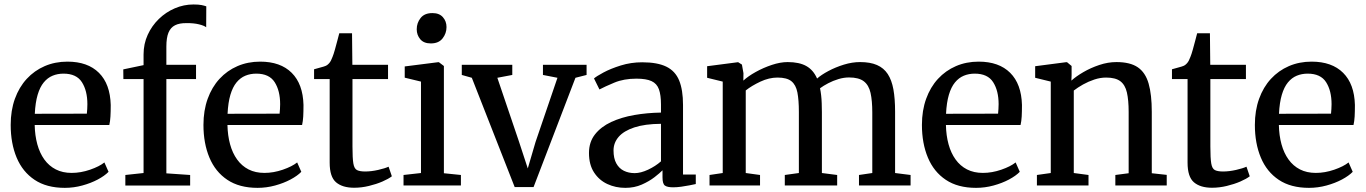

<svg xmlns="http://www.w3.org/2000/svg" viewBox="-20 -850 6261 880"><path d="M277 11Q193.5 11 138.5 -25.8Q83.5 -62.5 56.2 -127.8Q29 -193 29 -277.5Q29 -343.5 48.2 -397Q67.5 -450.5 102.5 -488.5Q137.5 -526.5 185 -547Q232.5 -567.5 289 -567.5Q382 -567.5 433.5 -516.2Q485 -465 487.5 -369Q487.5 -338.5 486.2 -316.2Q485 -294 481 -277H139Q140 -229 151 -188.8Q162 -148.5 183.2 -119Q204.5 -89.5 235.8 -73.5Q267 -57.5 308.5 -57.5Q350 -57.5 392.8 -72.2Q435.5 -87 458.5 -105.5L477.5 -62.5Q459.5 -44 428 -27.2Q396.5 -10.5 357.2 0.2Q318 11 277 11ZM139.5 -328.5 378 -329Q379 -337.5 379.8 -350.2Q380.5 -363 380.5 -372.5Q380.5 -434 355.5 -473.2Q330.5 -512.5 271 -512.5Q244 -512.5 221 -503Q198 -493.5 180.5 -472.2Q163 -451 152.5 -415.5Q142 -380 139.5 -328.5Z M554.5 0.5V-48L638 -57V-487.5H545.5L545 -532L638 -551.5V-600.5Q638 -649 657 -690.5Q676 -732 708.2 -763.2Q740.5 -794.5 781.5 -812Q822.5 -829.5 866.5 -829.5Q890.5 -829.5 903.8 -826.8Q917 -824 925.5 -821L925 -725Q916 -732.5 891.8 -738.5Q867.5 -744.5 834.5 -744Q802.5 -744.5 782.2 -734.2Q762 -724 752.2 -700.5Q742.5 -677 742.5 -636.5V-553H878.5V-487.5H742.5V-55.5L851.5 -48V0.5Z M1160.5 11Q1077 11 1022 -25.8Q967 -62.5 939.8 -127.8Q912.5 -193 912.5 -277.5Q912.5 -343.5 931.8 -397Q951 -450.5 986 -488.5Q1021 -526.5 1068.5 -547Q1116 -567.5 1172.5 -567.5Q1265.5 -567.5 1317 -516.2Q1368.5 -465 1371 -369Q1371 -338.5 1369.8 -316.2Q1368.5 -294 1364.5 -277H1022.5Q1023.5 -229 1034.5 -188.8Q1045.5 -148.5 1066.8 -119Q1088 -89.5 1119.2 -73.5Q1150.5 -57.5 1192 -57.5Q1233.5 -57.5 1276.2 -72.2Q1319 -87 1342 -105.5L1361 -62.5Q1343 -44 1311.5 -27.2Q1280 -10.5 1240.8 0.2Q1201.5 11 1160.5 11ZM1023 -328.5 1261.5 -329Q1262.5 -337.5 1263.2 -350.2Q1264 -363 1264 -372.5Q1264 -434 1239 -473.2Q1214 -512.5 1154.5 -512.5Q1127.5 -512.5 1104.5 -503Q1081.5 -493.5 1064 -472.2Q1046.5 -451 1036 -415.5Q1025.5 -380 1023 -328.5Z M1603 10.5Q1549.5 10.5 1520.2 -14.5Q1491 -39.5 1491 -104.5V-487.5H1419.5V-532.5Q1429 -535.5 1441 -538.5Q1453 -541.5 1463.5 -544.8Q1474 -548 1479 -551.5Q1485 -556 1489.2 -561Q1493.5 -566 1497 -572.8Q1500.5 -579.5 1504 -589Q1509 -601 1515 -622.5Q1521 -644 1526.5 -665Q1532 -686 1535 -697.5H1593.5L1595 -553H1758.5V-487.5H1595.5V-178.5Q1595.5 -125 1599.5 -101Q1603.5 -77 1616.2 -70.5Q1629 -64 1653.5 -64Q1681.5 -64 1713.2 -71.2Q1745 -78.5 1761 -86L1776 -42Q1760.5 -30 1732.8 -18Q1705 -6 1671 2.2Q1637 10.5 1603 10.5Z M1829.5 0V-48L1909.5 -57V-476L1835 -494V-545.5L1988.5 -565H1991.5L2014.5 -547.5V-56L2092.5 -48V0ZM1954 -651Q1922.5 -651 1906.2 -670.2Q1890 -689.5 1890 -716Q1890 -745 1907.8 -767.5Q1925.5 -790 1961.5 -790H1962.5Q1993.5 -790 2010 -771.2Q2026.5 -752.5 2026.5 -726Q2026.5 -697 2008.5 -674Q1990.5 -651 1955 -651Z M2339 7.5 2142.5 -493.5 2096.5 -506.5V-553H2328V-506.5L2259.5 -493.5L2358 -203L2399 -78L2434.5 -199L2535 -493.5L2468.5 -506.5V-553H2668.5V-506.5L2617.5 -493.5L2425.5 7.5Z M2846 11Q2801.5 11 2763.8 -6.5Q2726 -24 2702.8 -59.5Q2679.5 -95 2679.5 -149Q2679.5 -199 2707 -234Q2734.5 -269 2781.2 -290.8Q2828 -312.5 2887 -322.8Q2946 -333 3009.5 -334V-370.5Q3009.5 -415 3000 -441Q2990.5 -467 2966.2 -478.2Q2942 -489.5 2897 -489.5Q2839 -489.5 2795.5 -471.2Q2752 -453 2727.5 -440L2702.5 -490.5Q2713 -500 2746 -517.8Q2779 -535.5 2825.5 -550Q2872 -564.5 2923.5 -564.5Q2993 -564.5 3034 -544.5Q3075 -524.5 3092.8 -481.2Q3110.5 -438 3110.5 -369V-50H3169V-6.5Q3158 -4 3140 -0.5Q3122 3 3102 5.8Q3082 8.5 3065 8.5Q3038.5 8.5 3027.5 0.5Q3016.5 -7.5 3016.5 -37V-69.5Q3004.5 -57 2980 -38Q2955.5 -19 2921.5 -4Q2887.5 11 2846 11ZM2889 -56.5Q2916.5 -56.5 2950.2 -72.2Q2984 -88 3009.5 -110.5V-282.5Q2935.5 -282 2887.2 -266Q2839 -250 2815.5 -222.8Q2792 -195.5 2792 -160.5Q2792 -124 2804.8 -101Q2817.5 -78 2839.5 -67.2Q2861.5 -56.5 2889 -56.5Z M3232 0V-48L3292.5 -57V-476L3221 -493.5V-546.5L3363 -565L3380.5 -554L3387.5 -514.5L3387 -480.5Q3408.5 -500.5 3443.5 -520Q3478.5 -539.5 3517.5 -552.5Q3556.5 -565.5 3590 -565.5Q3643.5 -565.5 3675.8 -547.2Q3708 -529 3725 -490Q3744 -507 3776.8 -524.5Q3809.5 -542 3847.8 -553.8Q3886 -565.5 3922 -565.5Q3968.5 -565.5 3999.5 -552Q4030.5 -538.5 4048.8 -510.8Q4067 -483 4074.8 -440.2Q4082.5 -397.5 4082.5 -338V-57L4153.5 -48V0H3917V-48L3978 -57V-334.5Q3978 -388.5 3970 -424.2Q3962 -460 3939 -477.5Q3916 -495 3871.5 -495Q3847.5 -495 3822.8 -487.5Q3798 -480 3776 -468.5Q3754 -457 3738.5 -445.5Q3741.5 -431 3743.5 -413.8Q3745.5 -396.5 3746.2 -377.2Q3747 -358 3747 -336.5V-57L3817 -48V0H3577V-48L3641.5 -57V-337Q3641.5 -391 3634.8 -426Q3628 -461 3607.2 -477.8Q3586.5 -494.5 3543.5 -494.5Q3505 -494.5 3465 -475.8Q3425 -457 3398 -435.5V-57L3463.5 -48V0Z M4453.5 11Q4370 11 4315 -25.8Q4260 -62.5 4232.8 -127.8Q4205.5 -193 4205.5 -277.5Q4205.5 -343.5 4224.8 -397Q4244 -450.5 4279 -488.5Q4314 -526.5 4361.5 -547Q4409 -567.5 4465.5 -567.5Q4558.5 -567.5 4610 -516.2Q4661.5 -465 4664 -369Q4664 -338.5 4662.8 -316.2Q4661.5 -294 4657.5 -277H4315.5Q4316.5 -229 4327.5 -188.8Q4338.5 -148.5 4359.8 -119Q4381 -89.5 4412.2 -73.5Q4443.5 -57.5 4485 -57.5Q4526.5 -57.5 4569.2 -72.2Q4612 -87 4635 -105.5L4654 -62.5Q4636 -44 4604.5 -27.2Q4573 -10.5 4533.8 0.2Q4494.5 11 4453.5 11ZM4316 -328.5 4554.5 -329Q4555.5 -337.5 4556.2 -350.2Q4557 -363 4557 -372.5Q4557 -434 4532 -473.2Q4507 -512.5 4447.5 -512.5Q4420.5 -512.5 4397.5 -503Q4374.5 -493.5 4357 -472.2Q4339.5 -451 4329 -415.5Q4318.5 -380 4316 -328.5Z M4796 -57V-476L4724.5 -493.5V-546.5L4866.5 -565H4870.5L4891.5 -547.5V-506L4890.5 -480.5Q4912 -500 4945.5 -519.5Q4979 -539 5018.5 -552.2Q5058 -565.5 5097 -565.5Q5160 -565.5 5195 -541.5Q5230 -517.5 5244.5 -467Q5259 -416.5 5259 -337.5V-56L5327.5 -48.5V0H5092V-48L5153 -56V-337Q5153 -391 5145 -426Q5137 -461 5114.8 -477.8Q5092.5 -494.5 5049.5 -494.5Q5023 -494.5 4995.8 -485.5Q4968.5 -476.5 4944 -462.8Q4919.5 -449 4901.5 -435V-57L4969 -48V0H4732.5V-48Z M5535 10.5Q5481.5 10.5 5452.2 -14.5Q5423 -39.5 5423 -104.5V-487.5H5351.5V-532.5Q5361 -535.5 5373 -538.5Q5385 -541.5 5395.5 -544.8Q5406 -548 5411 -551.5Q5417 -556 5421.2 -561Q5425.5 -566 5429 -572.8Q5432.5 -579.5 5436 -589Q5441 -601 5447 -622.5Q5453 -644 5458.5 -665Q5464 -686 5467 -697.5H5525.5L5527 -553H5690.5V-487.5H5527.5V-178.5Q5527.5 -125 5531.5 -101Q5535.5 -77 5548.2 -70.5Q5561 -64 5585.5 -64Q5613.5 -64 5645.2 -71.2Q5677 -78.5 5693 -86L5708 -42Q5692.5 -30 5664.8 -18Q5637 -6 5603 2.2Q5569 10.5 5535 10.5Z M5979.5 11Q5896 11 5841 -25.8Q5786 -62.5 5758.8 -127.8Q5731.5 -193 5731.5 -277.5Q5731.5 -343.5 5750.8 -397Q5770 -450.5 5805 -488.5Q5840 -526.5 5887.5 -547Q5935 -567.5 5991.5 -567.5Q6084.5 -567.5 6136 -516.2Q6187.5 -465 6190 -369Q6190 -338.5 6188.8 -316.2Q6187.5 -294 6183.5 -277H5841.5Q5842.5 -229 5853.5 -188.8Q5864.5 -148.5 5885.8 -119Q5907 -89.5 5938.2 -73.5Q5969.5 -57.5 6011 -57.5Q6052.5 -57.5 6095.2 -72.2Q6138 -87 6161 -105.5L6180 -62.5Q6162 -44 6130.5 -27.2Q6099 -10.5 6059.8 0.2Q6020.5 11 5979.5 11ZM5842 -328.5 6080.5 -329Q6081.5 -337.5 6082.2 -350.2Q6083 -363 6083 -372.5Q6083 -434 6058 -473.2Q6033 -512.5 5973.5 -512.5Q5946.5 -512.5 5923.5 -503Q5900.5 -493.5 5883 -472.2Q5865.5 -451 5855 -415.5Q5844.5 -380 5842 -328.5Z"/></svg>

Font: Merriweather 24pt
Style: Regular
Weight: 400
Designer: Eben Sorkin
Foundry: Eben Sorkin
Version: Version 2.100